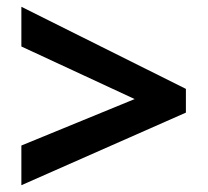

<svg xmlns="http://www.w3.org/2000/svg" viewBox="-20 -711 612 566"><path d="M43 -165 528 -379V-449L43 -691V-574L377 -419L43 -282Z"/></svg>

Font: Noto Sans Malayalam UI
Style: Bold
Weight: 700
Designer: Jelle Bosma - Monotype Design Team
Foundry: Monotype Imaging Inc.
Version: Version 2.104